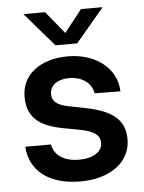

<svg xmlns="http://www.w3.org/2000/svg" viewBox="-52 -742 597 794"><g transform="rotate(-5 247.0 -345.0)"><path d="M242 -510C127 -510 50 -450 50 -359C50 -278 94 -235 197 -216L271 -202C326 -191 349 -173 349 -141C349 -105 310 -80 252 -80C195 -80 149 -105 142 -153H35C41 -55 117 10 250 10C375 10 459 -53 459 -147C459 -225 411 -268 299 -290L224 -305C179 -315 160 -331 160 -361C160 -397 192 -420 241 -420C289 -420 332 -395 340 -348L447 -347C444 -441 361 -510 242 -510ZM286 -560 404 -700H314L241 -607L165 -700H75L196 -560Z"/></g></svg>

Font: Goli Medium
Style: Regular
Weight: 500
Designer: jaikishan Patel
Foundry: MagicType
Version: Version 1.000;Glyphs 3.2 (3242)